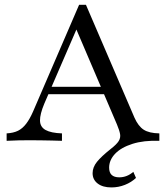

<svg xmlns="http://www.w3.org/2000/svg" viewBox="-20 -597 709 814"><path d="M452.4 197.6Q415.3 197.6 394 181Q372.6 164.5 372.6 137.1Q372.6 112.1 391.1 89.1Q409.7 66.1 449.2 34.7Q474.2 15.3 483.1 1.2Q491.9 -12.9 489.1 -28.6Q486.3 -44.4 475.8 -69.4L298.4 -484.7L313.7 -494.4L167.7 -157.3Q149.2 -112.9 149.6 -85.9Q150 -58.9 173 -46Q196 -33.1 242.7 -31.5V0Q221.8 -0.8 200 -1.2Q178.2 -1.6 155.2 -2Q132.3 -2.4 108.9 -2.4Q83.9 -2.4 60.5 -2Q37.1 -1.6 8.1 0V-31.5Q37.1 -33.1 56.5 -42.7Q75.8 -52.4 91.1 -72.6Q106.5 -92.7 120.2 -124.2L315.3 -576.6H344.4L550 -98.4Q566.1 -62.1 589.1 -47.2Q612.1 -32.3 655.6 -31.5V0Q589.5 -2.4 541.5 12.9Q493.5 28.2 468.1 54.8Q442.7 81.5 442.7 113.7Q442.7 134.7 453.6 144.8Q464.5 154.8 485.5 154.8Q518.5 154.8 545.2 131.5L556.5 157.3Q537.1 175.8 509.7 186.7Q482.3 197.6 452.4 197.6ZM167.7 -197.6 181.5 -229H449.2L461.3 -197.6Z"/></svg>

Font: Playfair 12pt
Style: Regular
Weight: 400
Designer: Claus Eggers Sørensen
Foundry: Claus Eggers Sørensen
Version: Version 2.000;gftools[0.9.28]